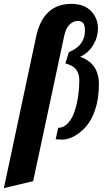

<svg xmlns="http://www.w3.org/2000/svg" viewBox="-105 -720 575 990"><path d="M225 -530 66 214 -85 250 81 -530Q117 -700 263 -700Q329 -700 364.5 -663Q400 -626 400 -573Q400 -528 375.5 -487.5Q351 -447 308 -427Q405 -394 405 -285Q405 -213 386 -155.5Q367 -98 337 -65.5Q307 -33 275.5 -16.5Q244 0 215 0Q204 0 182 -2L195 -61Q224 -61 246.5 -86Q269 -111 281 -150Q293 -189 298.5 -228.5Q304 -268 304 -306Q304 -340 287.5 -361.5Q271 -383 232 -393L250 -451Q333 -485 333 -562Q333 -590 324 -601Q315 -612 295 -612Q274 -612 254 -593.5Q234 -575 225 -530Z"/></svg>

Font: Lobster 1.4
Style: Regular
Weight: 400
Designer: Pablo Impallari
Foundry: Pablo Impallari. www.impallari.com
Version: Version 1.4